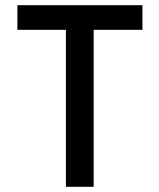

<svg xmlns="http://www.w3.org/2000/svg" viewBox="-20 -720 613 740"><path d="M234 0V-605H47V-700H529V-605H341V0Z"/></svg>

Font: Inclusive Sans Medium
Style: Regular
Weight: 500
Designer: Olivia King
Foundry: Olivia King
Version: Version 2.004